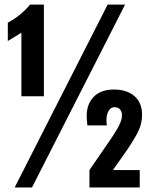

<svg xmlns="http://www.w3.org/2000/svg" viewBox="-20 -830 685 850"><path d="M44.9 0 456.5 -809.6H533.7L121.6 0ZM74.7 -403.8V-685.1L14.6 -648.4V-729.5Q75.2 -762.7 112.8 -809.6H174.3V-403.8ZM376 0V-77.1L471.7 -216.3Q504.4 -265.6 512.2 -285.6Q520 -304.7 520 -320.3Q520 -335.4 511.5 -345.5Q502.9 -355.5 486.8 -355.5Q466.8 -355.5 457 -331.1Q451.2 -315.9 451.2 -297.9Q451.2 -287.1 453.1 -274.9H366.7Q363.8 -305.2 363.8 -317.4Q363.8 -369.1 395 -401.4Q426.3 -433.6 483.9 -433.6Q542 -433.6 575.4 -404.3Q608.9 -375 608.9 -322.3Q608.9 -285.2 594.2 -253.4Q579.6 -221.7 545.9 -170.9Q545.9 -170.4 512.9 -124Q480 -77.6 480 -77.1H598.6V0Z"/></svg>

Font: Oswald
Style: Heavy
Weight: 800
Designer: Vernon Adams
Foundry: Vernon Adams
Version: 3.0; ttfautohint (v0.95) -l 8 -r 50 -G 200 -x 0 -w "G" -W -c